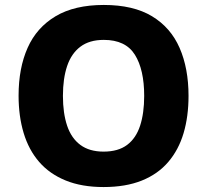

<svg xmlns="http://www.w3.org/2000/svg" viewBox="-20 -745 836 775"><path d="M741 -358Q741 -275 721 -207.5Q701 -140 659 -91Q617 -42 552 -16Q487 10 398 10Q310 10 245 -16.5Q180 -43 138 -91.5Q96 -140 75.5 -208Q55 -276 55 -359Q55 -470 91.5 -552Q128 -634 204.5 -679.5Q281 -725 399 -725Q518 -725 593.5 -679.5Q669 -634 705 -551.5Q741 -469 741 -358ZM234 -358Q234 -288 251 -237.5Q268 -187 304.5 -160Q341 -133 398 -133Q457 -133 493 -160Q529 -187 545.5 -237.5Q562 -288 562 -358Q562 -464 524.5 -524Q487 -584 399 -584Q341 -584 304.5 -556.5Q268 -529 251 -478.5Q234 -428 234 -358Z"/></svg>

Font: Noto Sans Hebrew ExtraBold
Style: Regular
Weight: 800
Designer: Monotype Design Team
Foundry: Monotype Imaging Inc.
Version: Version 2.003